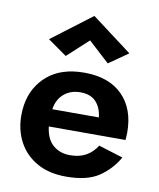

<svg xmlns="http://www.w3.org/2000/svg" viewBox="-83 -798 722 873"><g transform="rotate(10 277.5 -361.0)"><path d="M282 -619 185 -530 97 -592 282 -732 468 -592 379 -530ZM519 -120Q485 -61 431 -25.5Q377 10 281 10Q203 10 147.5 -21Q92 -52 62.5 -106.5Q33 -161 33 -230Q33 -243 34 -255Q35 -267 37 -279Q51 -364 114 -417Q177 -470 282 -470Q396 -470 458.5 -407.5Q521 -345 521 -236Q521 -230 520.5 -221Q520 -212 519 -201H165Q172 -143 204 -116Q236 -89 282 -89Q326 -89 356.5 -106.5Q387 -124 406 -155ZM280 -379Q235 -379 204.5 -353Q174 -327 167 -281H382Q377 -326 352 -352.5Q327 -379 280 -379Z"/></g></svg>

Font: Jost* Semi
Style: Regular
Weight: 600
Version: Version 3.7